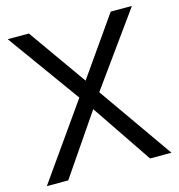

<svg xmlns="http://www.w3.org/2000/svg" viewBox="-105 -792 823 884"><g transform="rotate(-15 307.0 -350.0)"><path d="M10 0 260 -355 11 -700H112L308 -423L502 -700H603L355 -355L604 0H502L308 -287L112 0Z"/></g></svg>

Font: Figtree Light
Style: Regular
Weight: 400
Version: Version 2.002